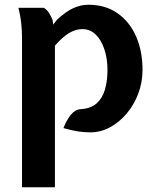

<svg xmlns="http://www.w3.org/2000/svg" viewBox="-20 -550 661 811"><path d="M73 241V-391Q73 -419 69.8 -450.5Q66.5 -482 58 -517H165Q178 -509.5 187 -495.2Q196 -481 202 -466L205 -446L220 -466Q260 -503 291.5 -516.5Q323 -530 353 -530Q425 -530 476.2 -494.2Q527.5 -458.5 554.8 -396.2Q582 -334 582 -255Q582 -202 564 -154.5Q546 -107 515 -70.2Q484 -33.5 444.5 -12.2Q405 9 362 9Q336.5 9 311.8 5.5Q287 2 248 -9Q261.5 -43.5 279.5 -65.5Q297.5 -87.5 322 -89Q363.5 -91.5 388 -113.2Q412.5 -135 423.2 -171.5Q434 -208 434 -255Q434 -301.5 421.2 -340.8Q408.5 -380 384.8 -403.5Q361 -427 328 -427Q299 -427 271 -410Q243 -393 212 -357V241Z"/></svg>

Font: Expletus Sans
Style: Bold
Weight: 700
Version: Version 7.500